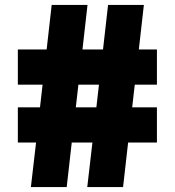

<svg xmlns="http://www.w3.org/2000/svg" viewBox="-20 -760 710 780"><path d="M105.5 0 126.5 -181H52.5V-324H142.5L153 -416H52.5V-559H169.5L190 -740H335.5L315 -559H398.5L419 -740H564.5L544 -559H617.5V-416H527.5L517 -324H617.5V-181H500.5L480 0H334.5L355.5 -181H271.5L251 0ZM288 -324H371.5L382 -416H298.5Z"/></svg>

Font: Encode Sans Semi Expanded ExtraBold
Style: Regular
Weight: 800
Width: 6
Designer: Multiple Designers
Foundry: Impallari Type
Version: Version 3.000; ttfautohint (v1.8.3) -l 8 -r 50 -G 200 -x 14 